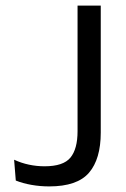

<svg xmlns="http://www.w3.org/2000/svg" viewBox="-20 -659 452 687"><path d="M156 8Q123.5 8 92.5 2.5Q61.5 -3 36.5 -13L30.5 -87.5Q56.5 -75.5 83.8 -69.8Q111 -64 139.5 -64Q206.5 -64 232 -95Q257.5 -126 257.5 -189.5V-639H340.5V-184.5Q340.5 -90 298.5 -41Q256.5 8 156 8Z"/></svg>

Font: Anek Tamil
Style: Regular
Weight: 400
Designer: Aadarsh Rajan (Tamil), Yesha Goshar (Latin)
Foundry: Ek Type
Version: Version 1.003